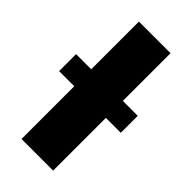

<svg xmlns="http://www.w3.org/2000/svg" viewBox="-273 -784 841 841"><g transform="rotate(45 147.0 -363.5)"><path d="M49.7 -431.8V-727.3H245.7V-431.8H338.1V-326.7H245.7V0H49.7V-326.7H-44V-431.8Z"/></g></svg>

Font: Inter P Black
Style: Regular
Weight: 900
Designer: Rasmus Andersson
Foundry: rsms
Version: Version 3.018;git-588b23468